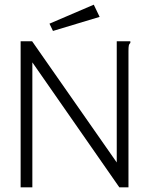

<svg xmlns="http://www.w3.org/2000/svg" viewBox="-20 -799 640 819"><path d="M68 -623H117L478 -106V-623H536V-616Q531 -612 529.5 -605Q528 -598 528 -581V0H489L118 -533V0H68ZM206 -667 191 -698 380 -779 405 -727Z"/></svg>

Font: Inconsolata Expanded Light
Style: Regular
Weight: 300
Width: 7
Monospace: yes
Designer: Raph Levien, Cyreal, Brenton Simpson
Foundry: Raph Levien, Cyreal, Google
Version: Version 3.001; ttfautohint (v1.8.2.53-6de2)